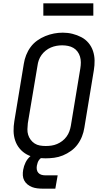

<svg xmlns="http://www.w3.org/2000/svg" viewBox="-20 -942 640 1152"><path d="M253 8Q223 8 194 3Q165 -2 140.5 -15.5Q116 -29 98 -50.5Q80 -72 71 -99Q62 -126 61.5 -155.5Q61 -185 66 -215L123 -560Q127 -586 137 -611.5Q147 -637 163.5 -659.5Q180 -682 203 -698.5Q226 -715 252 -725.5Q278 -736 304 -741Q330 -746 357 -746Q387 -746 415 -739Q443 -732 468 -719Q493 -706 511 -684.5Q529 -663 538 -636Q547 -609 547.5 -579.5Q548 -550 543 -520L486 -175Q482 -149 472 -123.5Q462 -98 445.5 -75.5Q429 -53 406 -36.5Q383 -20 357.5 -9.5Q332 1 305.5 4.5Q279 8 253 8ZM254 -66Q272 -66 289 -68.5Q306 -71 322.5 -78Q339 -85 353.5 -96Q368 -107 379 -122Q390 -137 396 -153.5Q402 -170 405 -187L462 -532Q465 -550 465 -568Q465 -586 460 -602.5Q455 -619 445 -632.5Q435 -646 420.5 -654.5Q406 -663 388.5 -666.5Q371 -670 353 -670Q336 -670 319 -667Q302 -664 285.5 -657Q269 -650 254.5 -638.5Q240 -627 229.5 -612.5Q219 -598 213 -581.5Q207 -565 205 -548L147 -203Q145 -185 144.5 -167Q144 -149 149 -133Q154 -117 164 -103.5Q174 -90 188 -81Q202 -72 219 -69Q236 -66 254 -66ZM237 190Q220 190 203.5 188Q187 186 172.5 180.5Q158 175 145.5 165Q133 155 125.5 141Q118 127 117 110.5Q116 94 119 77Q123 54 133.5 32.5Q144 11 162.5 -5Q181 -21 204 -27.5Q227 -34 249 -34L244 0Q235 0 227 5.5Q219 11 213.5 19Q208 27 205.5 35.5Q203 44 201 53Q199 65 201 76Q203 87 210 95Q217 103 228 106.5Q239 110 251 110H326L312 190ZM240 -848V-922H540V-848Z"/></svg>

Font: Iosevka Curly Slab ExObl
Style: Regular
Weight: 400
Width: 7
Italic angle: -9°
Monospace: yes
Designer: Belleve Invis
Foundry: Belleve Invis
Version: Version 11.1.0; ttfautohint (v1.8.3)